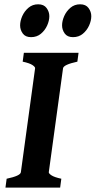

<svg xmlns="http://www.w3.org/2000/svg" viewBox="-20 -856 436 876"><path d="M338.4 -615.2 333 -574.7Q270 -561 267.6 -544.4L202.6 -70.3Q202.1 -64.5 215.1 -55.9Q228 -47.4 259.8 -40.5L254.4 0H4.9L10.3 -40.5Q73.2 -53.7 75.2 -70.3L140.1 -544.4Q141.1 -550.3 128.2 -559.1Q115.2 -567.9 83.5 -574.7L88.9 -615.2ZM396.5 -782.2Q396.5 -761.7 386.5 -739.5Q376.5 -717.3 357.9 -701.9Q339.4 -686.5 313 -686.5Q287.1 -686.5 275.1 -703.4Q263.2 -720.2 263.2 -740.2Q263.2 -760.3 272.9 -782.5Q282.7 -804.7 301.3 -820.6Q319.8 -836.4 345.7 -836.4Q371.6 -836.4 384 -819.3Q396.5 -802.2 396.5 -782.2ZM205.1 -782.2Q205.1 -761.7 195.1 -739.5Q185.1 -717.3 166.5 -701.9Q147.9 -686.5 121.6 -686.5Q95.7 -686.5 83.7 -703.4Q71.8 -720.2 71.8 -740.2Q71.8 -760.3 81.5 -782.5Q91.3 -804.7 109.9 -820.6Q128.4 -836.4 154.3 -836.4Q180.2 -836.4 192.6 -819.3Q205.1 -802.2 205.1 -782.2Z"/></svg>

Font: Gentium Book Plus
Style: Bold Italic
Weight: 700
Italic angle: -8°
Designer: Victor Gaultney, Annie Olsen, Iska Routamaa, Becca Hirsbrunner
Foundry: SIL International
Version: Version 6.101